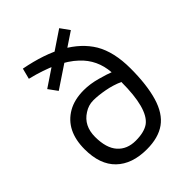

<svg xmlns="http://www.w3.org/2000/svg" viewBox="-213 -854 976 976"><g transform="rotate(-45 274.5 -366.5)"><path d="M266 9Q160 9 101 -48Q42 -105 42 -215Q42 -349 137 -404Q184 -431 252 -431Q297 -431 347 -417Q397 -403 416 -395Q409 -491 341 -554Q263 -628 95 -669L110 -727Q367 -678 454 -534Q498 -459 498 -341Q498 -223 474.5 -143.5Q451 -64 400 -27.5Q349 9 266 9ZM352 -86Q416 -135 416 -325Q376 -343 330 -351.5Q284 -360 249 -360Q214 -360 184 -340Q124 -302 124 -222Q124 -142 159.5 -102Q195 -62 257 -62Q319 -62 352 -86ZM159 -518 124 -566 386 -742 421 -693Z"/></g></svg>

Font: Cairo-CLs
Style: CLs-Regular
Weight: 400
Version: Version 3.130;gftools[0.9.24]